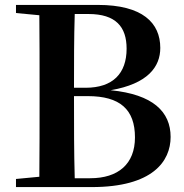

<svg xmlns="http://www.w3.org/2000/svg" viewBox="-20 -761 748 781"><path d="M45 -708 140 -699C141 -598 141 -498 141 -398V-356C141 -250 141 -145 140 -42L45 -33V0H353C601 0 674 -105 674 -204C674 -306 603 -377 430 -394C581 -420 632 -489 632 -566C632 -668 560 -741 378 -741H45ZM281 -370H337C468 -370 529 -316 529 -202C529 -94 461 -36 347 -36H284C281 -141 281 -249 281 -370ZM284 -704H340C451 -704 495 -652 495 -563C495 -462 439 -404 328 -404H281C281 -507 281 -606 284 -704Z"/></svg>

Font: Noto Serif CJK HK
Style: Bold
Weight: 700
Designer: Ryoko NISHIZUKA 西塚涼子 (kana & ideographs); Frank Grießhammer (Latin, Greek & Cyrillic); Wenlong ZHANG 张文龙 (bopomofo); San
Foundry: Adobe
Version: Version 2.001;hotconv 1.1.0;makeotfexe 2.6.0